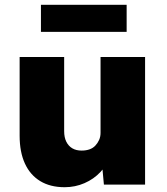

<svg xmlns="http://www.w3.org/2000/svg" viewBox="-20 -771 698 802"><path d="M62 -204V-533H248V-223Q248 -197 257 -179Q266 -161 282 -151.5Q298 -142 321 -142Q339 -142 353.5 -147Q368 -152 378 -162.5Q388 -173 394 -186.5Q400 -200 400 -216V-533H586V0H414L404 -108L439 -120Q428 -83 400 -53Q372 -23 333 -6Q294 11 250 11Q190 11 148 -14.5Q106 -40 84 -88Q62 -136 62 -204ZM151 -638V-751H509V-638Z"/></svg>

Font: Mach ExtraBold
Style: Regular
Weight: 800
Version: Version 1.002